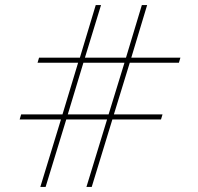

<svg xmlns="http://www.w3.org/2000/svg" viewBox="-20 -742 785 762"><path d="M249 -288 311 -493H474L411 -288ZM58 -268H222L140 0H161L243 -268H405L323 0H344L426 -268H619L625 -288H432L495 -493H690L696 -513H501L564 -722H543L480 -513H317L381 -722H360L297 -513H135L129 -493H290L228 -288H64Z"/></svg>

Font: Perun Thin
Style: Regular
Weight: 100
Foundry: Copyright (c) Stefan Peev, Context Ltd, 2016
Version: Version 1.089